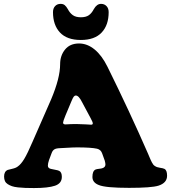

<svg xmlns="http://www.w3.org/2000/svg" viewBox="-20 -954 880 987"><path d="M252.4 -891.6Q252.4 -911.1 263.2 -922.6Q273.9 -934.1 291.5 -934.1Q304.7 -934.1 312.7 -927.5Q320.8 -920.9 328.6 -907.2Q338.9 -887.2 354.2 -876.2Q369.6 -865.2 395.5 -865.2Q421.4 -865.2 436.3 -875.5Q451.2 -885.7 462.4 -907.2Q477.5 -934.1 499.5 -934.1Q516.6 -934.1 527.6 -922.6Q538.6 -911.1 538.6 -891.6Q538.6 -825.2 502.7 -786.9Q466.8 -748.5 395.5 -748.5Q324.2 -748.5 288.3 -786.9Q252.4 -825.2 252.4 -891.6ZM245.6 -167.5 231.9 -130.9Q226.1 -113.8 226.1 -102.5Q226.1 -89.4 241.2 -85.9Q246.1 -84.5 262.5 -81.5Q278.8 -78.6 284.2 -75.7Q297.9 -68.8 297.9 -44.9Q297.9 -11.2 262.7 0.7Q227.5 12.7 154.8 12.7Q127.9 12.7 109.9 12Q91.8 11.2 72.8 9.3Q53.7 7.3 41.7 3.2Q29.8 -1 19.8 -7.3Q9.8 -13.7 5.4 -23.4Q1 -33.2 1 -46.4Q1 -72.8 20 -80.6Q23.4 -82 42.5 -86.2Q61.5 -90.3 71.3 -98.1Q87.9 -109.4 104.7 -137.2Q121.6 -165 147.9 -226.6L242.7 -442.9Q289.1 -552.7 289.1 -624Q289.1 -668.5 314.5 -699.5Q339.8 -730.5 386.2 -730.5Q428.7 -730.5 466.3 -699.7Q503.9 -668.9 532.7 -610.4Q645 -383.3 740.7 -164.6Q743.2 -158.7 747.8 -147.7Q752.4 -136.7 754.9 -131.3Q757.3 -126 761 -118.9Q764.6 -111.8 768.3 -107.4Q772 -103 776.4 -100.6Q785.6 -93.8 802 -91.6Q818.4 -89.4 825.2 -85.9Q838.9 -79.1 838.9 -50.8Q838.9 -13.7 794.4 0.5Q758.3 11.7 643.6 11.7Q522 11.7 487.8 -2.9Q455.1 -15.6 455.1 -44.4Q455.1 -75.2 471.2 -82.5Q477.1 -85 489 -86.2Q501 -87.4 506.3 -89.4Q522 -94.2 522 -108.9Q522 -114.3 518.6 -127.9L505.4 -164.6Q499 -184.6 479 -189.5Q447.8 -196.3 377 -196.3Q356.4 -196.3 324.5 -194.3Q292.5 -192.4 289.6 -192.4Q269 -191.9 259.8 -186.3Q250.5 -180.7 245.6 -167.5ZM372.1 -316.4Q393.1 -316.4 419.4 -314.7Q445.8 -313 448.7 -313Q457 -313 457 -319.8Q457 -326.7 444.8 -348.6L401.4 -429.7Q384.8 -462.9 370.1 -462.9Q363.3 -462.9 358.6 -456.5Q354 -450.2 346.2 -431.2L315.9 -358.9Q304.2 -330.1 304.2 -323.7Q304.2 -314.5 316.4 -314.5Q318.4 -314.5 325 -314.9Q331.5 -315.4 344 -315.9Q356.4 -316.4 372.1 -316.4Z"/></svg>

Font: Cooper* ExtraBold
Style: Regular
Weight: 800
Designer: Owen Earl
Foundry: indestructible type*
Version: Version 0.001